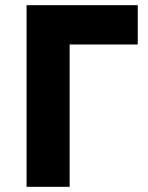

<svg xmlns="http://www.w3.org/2000/svg" viewBox="-20 -720 570 740"><path d="M82.4 0V-700H510.9V-548.5H248.4V0Z"/></svg>

Font: Geologica-Sharp
Style: Regular
Weight: 100
Designer: Sindre Bremnes, Frode Helland
Foundry: Monokrom Skriftforlag AS
Version: Version 1.010;gftools[0.9.28]